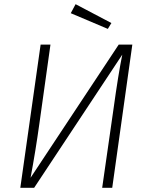

<svg xmlns="http://www.w3.org/2000/svg" viewBox="-20 -897 707 917"><path d="M516 0H468L522 -376Q545 -543 564 -636L143 0H77L174 -684H221L168 -306Q150 -176 126 -48L547 -684H612ZM341 -877 512 -787 495 -759 318 -834Z"/></svg>

Font: Fira Sans ExtraLight
Style: Italic
Weight: 275
Italic angle: -8°
Designer: Carrois Corporate & Edenspiekermann AG
Foundry: Carrois Corporate GbR & Edenspiekermann AG
Version: Version 4.203